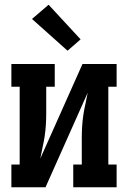

<svg xmlns="http://www.w3.org/2000/svg" viewBox="-20 -790 540 810"><path d="M28 0V-96H63V-424H28V-520H211V-424H175V-312Q175 -288 173.5 -263.5Q172 -239 168.5 -215.5Q165 -192 159.5 -168Q154 -144 150 -121L328 -520H472V-424H437V-96H472V0H289V-96H325V-208Q325 -232 326.5 -256.5Q328 -281 331.5 -304.5Q335 -328 340.5 -352Q346 -376 350 -399L172 0ZM265 -576 115 -710 185 -770 320 -624Z"/></svg>

Font: Iosevka Gothic
Style: Bold
Weight: 700
Monospace: yes
Designer: Belleve Invis
Foundry: Belleve Invis
Version: Version 15.5.1; ttfautohint (v1.8.4)